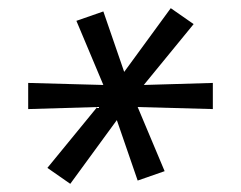

<svg xmlns="http://www.w3.org/2000/svg" viewBox="-20 -560 590 470"><path d="M152 -110 96 -149 218 -298 49 -293V-357L233 -352L167 -509L233 -532L284 -384L398 -540L454 -501L332 -352L501 -357V-293L317 -298L383 -141L317 -118L266 -266Z"/></svg>

Font: Lode Term
Style: Italic
Weight: 400
Italic angle: -11°
Monospace: yes
Designer: Belleve Invis
Foundry: Belleve Invis
Version: Version 29.2.0